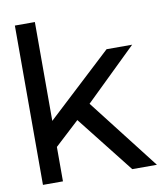

<svg xmlns="http://www.w3.org/2000/svg" viewBox="-79 -739 687 813"><g transform="rotate(-10 265.0 -332.5)"><path d="M231 -235 126 -138V10H40V-675H126V-250L405 -509H515L294 -294L530 10H424Z"/></g></svg>

Font: AtCorfu Sans
Style: AtCorfu Sans Regular
Weight: 400
Designer: Kostas Teopoulos
Foundry: Kostas Teopoulos
Version: Version 1.00 July 8, 2025, initial release